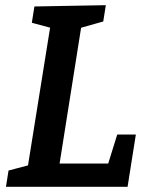

<svg xmlns="http://www.w3.org/2000/svg" viewBox="-20 -722 581 742"><path d="M433 -202H505L473 0H3L13 -63L104 -87L86 -69L176 -630L189 -611L103 -634L113 -697L389 -702L379 -639L280 -611L296 -631L206 -63L193 -90H414L392 -70Z"/></svg>

Font: Bitter Thin SemiBold
Style: Italic
Weight: 600
Italic angle: -9°
Version: Version 2.002